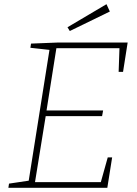

<svg xmlns="http://www.w3.org/2000/svg" viewBox="-20 -896 655 916"><path d="M494 -145H515L492 0H20L23 -20L117 -34L216 -658L125 -668L128 -688L254 -693H589L567 -553H546L550 -666H249L202 -369H472L467 -342H198L147 -27H461ZM313 -748 302 -766 488 -876 504 -841Z"/></svg>

Font: Bitter ExtraLight
Style: Italic
Weight: 200
Italic angle: -9°
Designer: Sol Matas, and Bitter project Authors
Foundry: Sol Matas
Version: Version 2.001